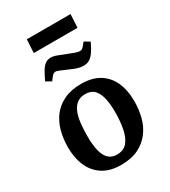

<svg xmlns="http://www.w3.org/2000/svg" viewBox="-222 -1025 1015 1148"><g transform="rotate(-30 285.0 -451.5)"><path d="M268 15Q194 15 144 -16.5Q94 -48 69 -104.5Q44 -161 44 -236Q44 -293 58 -345.5Q72 -398 102.5 -438Q133 -478 182.5 -501.5Q232 -525 302 -525Q375 -525 425 -495Q475 -465 500.5 -409Q526 -353 526 -276Q526 -219 512.5 -167Q499 -115 468 -74Q437 -33 388 -9Q339 15 268 15ZM276 -51Q325 -51 350 -82.5Q375 -114 384.5 -166Q394 -218 394 -277Q394 -331 385 -372Q376 -413 354 -436.5Q332 -460 292 -460Q259 -460 236.5 -444Q214 -428 201 -398Q188 -368 183 -326Q178 -284 178 -232Q178 -177 187.5 -136Q197 -95 219 -73Q241 -51 276 -51ZM154 -918H456L451 -826H149ZM373 -611Q350 -611 330 -617Q310 -623 282 -636Q250 -650 231.5 -657.5Q213 -665 207 -665Q195 -665 186.5 -657.5Q178 -650 160 -624L123 -645Q142 -687 157 -710Q172 -733 187.5 -742.5Q203 -752 224 -752Q239 -752 256.5 -746Q274 -740 316 -723Q345 -711 364 -704.5Q383 -698 393 -698Q406 -698 415 -706Q424 -714 441 -737L478 -715Q460 -676 443.5 -653Q427 -630 410 -620.5Q393 -611 373 -611Z"/></g></svg>

Font: Literata 18pt SemiBold
Style: Italic
Weight: 600
Italic angle: -2°
Designer: Latin by Veronika Burian and Jose Scaglione. Greek by Irene Vlachou. Cyrillic by Vera Evstafieva
Foundry: TypeTogether
Version: Version 3.103;gftools[0.9.29]